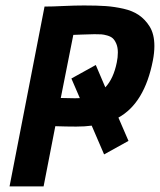

<svg xmlns="http://www.w3.org/2000/svg" viewBox="-20 -668 573 688"><path d="M136.2 0H14.2L139.6 -644.5Q167.5 -644.5 207.8 -646.5Q248 -648.4 281.2 -648.4Q328.6 -648.4 359.4 -646.2Q390.1 -644 422.6 -636.7Q455.1 -629.4 477.8 -613.8Q500.5 -598.1 516.1 -573.2Q533.2 -545.9 533.2 -502.9Q533.2 -479 527.8 -451.2Q498 -298.3 404.3 -246.6L440.4 -163.1L353 -114.7L308.6 -217.8Q284.7 -214.4 252.9 -214.4Q217.8 -214.4 178.2 -215.8Q160.6 -124 136.2 0ZM398.4 -443.8Q402.3 -461.9 402.3 -480Q402.3 -498.5 396.7 -511.5Q391.1 -524.4 384 -530.8Q377 -537.1 364.3 -540.8Q351.6 -544.4 343 -544.9Q334.5 -545.4 320.8 -545.4H316.4Q299.3 -545.4 274.2 -544.2Q249 -543 242.7 -543L235.8 -508.3L197.8 -316.9Q232.9 -315.9 248.5 -315.9Q260.3 -315.9 266.1 -316.4L235.8 -386.7L323.2 -435.1L357.4 -355Q386.7 -386.2 398.4 -443.8Z"/></svg>

Font: Fantasque Sans Mono
Style: Bold Italic
Weight: 700
Italic angle: -11°
Monospace: yes
Designer: Jany Belluz
Version: Version 1.7.1